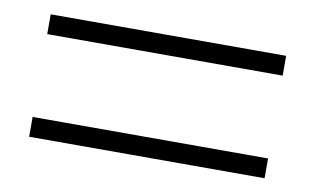

<svg xmlns="http://www.w3.org/2000/svg" viewBox="-42 -563 663 405"><g transform="rotate(10 290.0 -360.0)"><path d="M542.7 -228.9H38.4V-271.3H542.7ZM542.7 -448.7H38.4V-491.1H542.7Z"/></g></svg>

Font: Source Han Serif JP VF
Style: Regular
Weight: 250
Designer: Ryoko NISHIZUKA 西塚涼子 (kana & ideographs); Frank Grießhammer (Latin, Greek & Cyrillic); Wenlong ZHANG 张文龙 (bopomofo); San
Foundry: Adobe
Version: Version 2.001;hotconv 1.1.0;makeotfexe 2.6.0